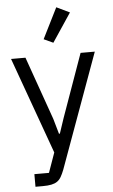

<svg xmlns="http://www.w3.org/2000/svg" viewBox="-63 -821 626 1062"><g transform="rotate(-5 249.5 -289.5)"><path d="M403 -516H482L251 120Q242 143 233 158.5Q224 174 211 183Q198 192 178.5 196Q159 200 131 200H90V130H171L210 20L17 -516H97L221 -165L245 -81H250L278 -165ZM258 -585 206 -609 291 -779 364 -744Z"/></g></svg>

Font: IBM Plex Sans Arabic
Style: Regular
Weight: 400
Designer: Mike Abbink, Paul van der Laan, Pieter van Rosmalen, Wael Morcos, Khajak Apelian
Foundry: Bold Monday
Version: Version 1.1